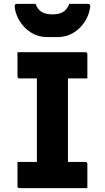

<svg xmlns="http://www.w3.org/2000/svg" viewBox="-20 -969 540 989"><path d="M430 0H81Q70 0 70 -11V-135H170V-565H81Q70 -565 70 -576V-700H419Q430 -700 430 -689V-565H330V-135H419Q430 -135 430 -124ZM337 -949H430Q440 -949 443 -945.5Q446 -942 444 -930Q439 -892 416.5 -857Q394 -822 358 -800Q322 -778 277 -778H223Q178 -778 142 -800Q106 -822 83.5 -857Q61 -892 56 -930Q55 -942 57.5 -945.5Q60 -949 70 -949H163Q175 -919 195.5 -907Q216 -895 250 -895Q284 -895 304.5 -907Q325 -919 337 -949Z"/></svg>

Font: Recursive Sn Lnr St XBd
Style: Regular
Weight: 800
Version: Version 1.079;hotconv 1.0.112;makeotfexe 2.5.65598; ttfautoh